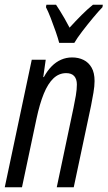

<svg xmlns="http://www.w3.org/2000/svg" viewBox="-20 -786 452 806"><path d="M0 0 113.3 -535.2H171.9L161.6 -462.4H164.1Q178.7 -489.3 196.8 -507.6Q214.8 -525.9 236.6 -535.4Q258.3 -544.9 282.7 -544.9Q309.6 -544.9 330.8 -534.4Q352.1 -523.9 364.5 -502.2Q377 -480.5 377 -445.8Q377 -424.8 372.3 -397Q367.7 -369.1 362.3 -342.8L289.6 0H218.3L288.6 -333.5Q293.9 -358.4 298.3 -384.5Q302.7 -410.6 302.7 -431.2Q302.7 -454.1 291.5 -466.6Q280.3 -479 257.8 -479Q227.5 -479 204.3 -457Q181.2 -435.1 163.8 -392.6Q146.5 -350.1 133.3 -288.1L72.3 0ZM228.5 -606Q224.1 -623.5 214.1 -652.6Q204.1 -681.6 192.9 -710.4Q181.6 -739.3 172.9 -755.9L174.8 -766.1H215.3Q222.2 -755.9 231.2 -741.5Q240.2 -727.1 250.7 -709Q261.2 -690.9 272 -669.9Q298.3 -698.7 323 -723.4Q347.7 -748 370.1 -766.1H411.6L410.2 -755.9Q394 -739.3 370.6 -711.2Q347.2 -683.1 325.2 -654.3Q303.2 -625.5 292 -606Z"/></svg>

Font: Open Sans Condensed
Style: Italic
Weight: 400
Width: 3
Italic angle: -12°
Designer: Monotype Design Team
Foundry: Monotype Imaging Inc.
Version: Version 3.000